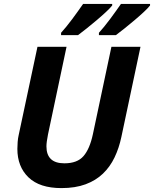

<svg xmlns="http://www.w3.org/2000/svg" viewBox="-20 -954 789 984"><path d="M69 -191Q69 -207 70.5 -226.5Q72 -246 76 -263L172 -714H321L226 -265Q218 -225 218 -204Q218 -117 310 -117Q376 -117 408 -154Q440 -191 456 -266L551 -714H700L602 -252Q590 -195 567 -147Q544 -99 507.5 -64Q471 -29 418.5 -9.5Q366 10 295 10Q183 10 126 -45Q69 -100 69 -191ZM487 -786Q499 -799 514 -817.5Q529 -836 544 -856Q559 -876 573.5 -896.5Q588 -917 600 -934H749V-926Q739 -913 717 -892.5Q695 -872 669.5 -850.5Q644 -829 618.5 -808.5Q593 -788 574 -774H487ZM293 -774V-786Q305 -799 320 -817.5Q335 -836 350 -856Q365 -876 379.5 -896.5Q394 -917 406 -934H555V-926Q545 -913 523 -892.5Q501 -872 475.5 -850.5Q450 -829 424.5 -808.5Q399 -788 380 -774Z"/></svg>

Font: BC Sans
Style: Bold Italic
Weight: 700
Italic angle: -12°
Designer: Monotype Design Team
Province of B.C.
Foundry: Monotype Imaging Inc.
Version: Version 2.000;GOOG;noto-source:20170915:90ef993387c0